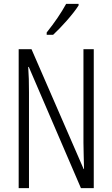

<svg xmlns="http://www.w3.org/2000/svg" viewBox="-20 -967 577 987"><path d="M384 -939V-947H320C293 -898 262 -853 220 -800V-788H253C293 -825 355 -893 384 -939ZM462 0V-714H409V-234C409 -200 411 -150 412 -98H410L142 -714H76V0H129V-493C129 -542 128 -582 125 -623H128L396 0Z"/></svg>

Font: Noto Sans Devanagari UI ExtraCondensed Light
Style: Regular
Weight: 300
Width: 2
Designer: Jelle Bosma - Monotype Design Team
Foundry: Monotype Imaging Inc.
Version: Version 2.004